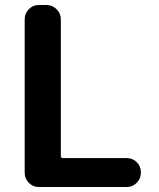

<svg xmlns="http://www.w3.org/2000/svg" viewBox="-20 -750 639 770"><path d="M135 0Q112 0 95.5 -17Q79 -34 79 -57V-673Q79 -696 95.5 -713Q112 -730 135 -730H167Q190 -730 207 -713Q224 -696 224 -673V-125Q224 -116 232 -116H489Q512 -116 528.5 -99.5Q545 -83 545 -60V-57Q545 -34 528.5 -17Q512 0 489 0Z"/></svg>

Font: Rounded Mplus 1c Bold
Style: Bold
Weight: 700
Version: Version 1.059.20150529